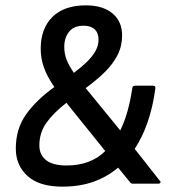

<svg xmlns="http://www.w3.org/2000/svg" viewBox="-20 -686 661 717"><path d="M213 11Q126 11 82.5 -29Q39 -69 39 -131Q39 -205 77.5 -259Q116 -313 183 -361Q156 -400 144 -434Q132 -468 132 -504Q132 -579 175.5 -622.5Q219 -666 301 -666Q364 -666 400 -636Q436 -606 436 -554Q436 -514 419 -480.5Q402 -447 371.5 -417Q341 -387 300 -357L429 -199Q445 -231 456 -270.5Q467 -310 474 -356Q474 -366 485 -366H551Q562 -366 560 -355Q551 -287 531.5 -230.5Q512 -174 483 -130L576 -12Q581 -8 579 -4Q577 0 570 0H477Q469 0 466 -5L421 -60Q381 -26 329.5 -7.5Q278 11 213 11ZM228 -68Q319 -68 373 -122L228 -302Q179 -264 153 -227Q127 -190 127 -143Q127 -108 152 -88Q177 -68 228 -68ZM256 -414Q284 -435 304.5 -455Q325 -475 336.5 -495.5Q348 -516 348 -538Q348 -563 333.5 -576.5Q319 -590 292 -590Q256 -590 238 -567.5Q220 -545 220 -511Q220 -486 228.5 -463.5Q237 -441 256 -414Z"/></svg>

Font: Sofia Sans Semi Condensed SemiBold
Style: Italic
Weight: 600
Italic angle: -9°
Version: Version 4.100